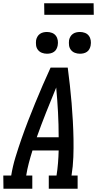

<svg xmlns="http://www.w3.org/2000/svg" viewBox="-44 -1145 589 1165"><path d="M-23 0 -24 -80H24Q33 -136 50 -191.5Q67 -247 86 -301.5Q105 -356 126 -410.5Q147 -465 169.5 -519.5Q192 -574 215 -627.5Q238 -681 263 -735H367Q374 -681 380 -627.5Q386 -574 390.5 -519.5Q395 -465 398 -410.5Q401 -356 402 -301.5Q403 -247 401 -191.5Q399 -136 390 -80H427V0H252V-80H299Q305 -118 308 -156Q311 -194 312 -232H153Q141 -194 131 -156Q121 -118 115 -80H152V0ZM179 -312H312Q312 -388 308 -463.5Q304 -539 297 -614Q266 -539 236 -463.5Q206 -388 179 -312ZM441 -819Q425 -819 410.5 -824.5Q396 -830 386.5 -842Q377 -854 375 -869.5Q373 -885 375 -901Q377 -912 383 -922.5Q389 -933 398.5 -939.5Q408 -946 419 -948.5Q430 -951 441 -951Q457 -951 471.5 -945.5Q486 -940 495 -928Q504 -916 506.5 -900.5Q509 -885 506 -869Q504 -858 498.5 -847.5Q493 -837 483.5 -830.5Q474 -824 463 -821.5Q452 -819 441 -819ZM241 -819Q225 -819 210.5 -824.5Q196 -830 186.5 -842Q177 -854 175 -869.5Q173 -885 175 -901Q177 -912 183 -922.5Q189 -933 198.5 -939.5Q208 -946 219 -948.5Q230 -951 241 -951Q257 -951 271.5 -945.5Q286 -940 295 -928Q304 -916 306.5 -900.5Q309 -885 306 -869Q304 -858 298.5 -847.5Q293 -837 283.5 -830.5Q274 -824 263 -821.5Q252 -819 241 -819ZM225 -1055 224 -1125H524L525 -1055Z"/></svg>

Font: Iosevka Curly Slab Medium
Style: Italic
Weight: 500
Italic angle: -9°
Monospace: yes
Designer: Belleve Invis
Foundry: Belleve Invis
Version: Version 22.1.2; ttfautohint (v1.8.4)